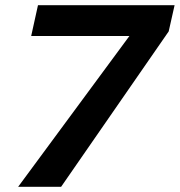

<svg xmlns="http://www.w3.org/2000/svg" viewBox="-20 -720 693 740"><path d="M49.9 0 478.8 -581.3H100.2L126.4 -700H652.9L630.2 -599L215.5 0Z"/></svg>

Font: Red Hat Display VF
Style: Italic
Weight: 300
Italic angle: -12°
Designer: Pentagram, MCKL
Foundry: Pentagram, MCKL
Version: Version 1.010